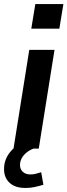

<svg xmlns="http://www.w3.org/2000/svg" viewBox="-41 -736 334 951"><path d="M26 0 104 -489H229L151 0ZM114 -594 134 -716H273L253 -594ZM85 195Q34 195 6.5 169.5Q-21 144 -21 101Q-21 53 11 15Q43 -23 92 -42L125 0Q102 9 87 22.5Q72 36 65 51Q58 66 58 81Q58 102 72 115Q86 128 109 128Q123 128 135.5 125Q148 122 163 117L174 179Q151 186 130 190.5Q109 195 85 195Z"/></svg>

Font: Nunito Sans 12pt
Style: Bold Italic
Weight: 700
Italic angle: -9°
Designer: Vernon Adams
Foundry: Vernon Adams
Version: Version 3.101;gftools[0.9.27]